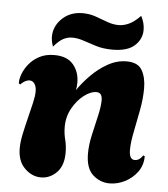

<svg xmlns="http://www.w3.org/2000/svg" viewBox="-51 -742 691 791"><g transform="rotate(5 294.5 -346.5)"><path d="M147 3Q110 3 80 -26.5Q50 -56 50 -109Q50 -135 57 -168Q64 -201 72.5 -235Q81 -269 88 -299Q95 -329 95 -348Q95 -368 87 -379.5Q79 -391 66 -391Q49 -391 29 -371L23 -375Q22 -391 30 -413Q38 -435 54.5 -455.5Q71 -476 97 -490Q123 -504 159 -504Q212 -504 237.5 -473.5Q263 -443 263 -399Q263 -383 260 -368Q281 -399 312 -430.5Q343 -462 380.5 -483Q418 -504 458 -504Q505 -504 522 -474Q539 -444 539 -399Q539 -357 530 -309Q521 -261 512 -216.5Q503 -172 503 -142Q503 -102 526 -102Q538 -102 547 -109.5Q556 -117 559 -124L566 -121Q566 -84 545.5 -56Q525 -28 494 -12.5Q463 3 431 3Q392 3 362 -24Q332 -51 332 -112Q332 -148 341.5 -190Q351 -232 360 -271Q369 -310 369 -335Q369 -350 363.5 -358.5Q358 -367 344 -367Q321 -367 293.5 -346Q266 -325 246.5 -290Q227 -255 227 -213Q227 -186 233.5 -161Q240 -136 240 -107Q240 -53 212 -25Q184 3 147 3ZM150 -538Q146 -549 144 -559Q142 -569 142 -578Q142 -622 175.5 -654Q209 -686 260 -686Q289 -686 314.5 -677Q340 -668 364 -659Q388 -650 412 -650Q432 -650 454 -660Q476 -670 501 -696Q516 -668 516 -639Q516 -601 486.5 -574Q457 -547 395 -547Q357 -547 327.5 -556Q298 -565 273.5 -573.5Q249 -582 226 -582Q207 -582 189 -572.5Q171 -563 150 -538Z"/></g></svg>

Font: Agbalumo
Style: Regular
Weight: 400
Designer: Raphael Alegbeleye
Foundry: Sorkin Type Co.
Version: Version 1.000; ttfautohint (v1.8.4)